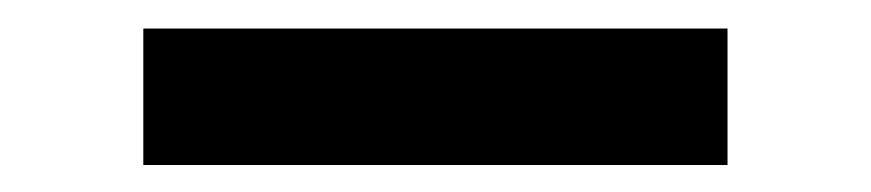

<svg xmlns="http://www.w3.org/2000/svg" viewBox="-20 -728 626 138"><path d="M83 -609.4V-707.5H502.9V-609.4Z"/></svg>

Font: Caskaydia Cove Medium
Style: Regular
Weight: 500
Monospace: yes
Designer: Aaron Bell
Foundry: Saja Typeworks
Version: Version 4.300; ttfautohint (v1.8.3)